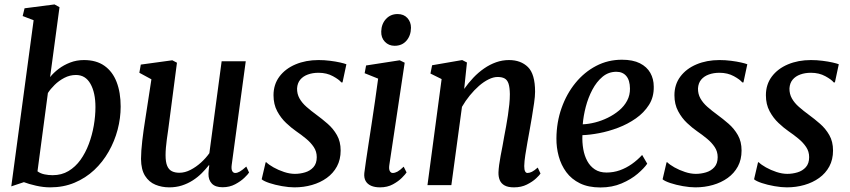

<svg xmlns="http://www.w3.org/2000/svg" viewBox="-20 -837 3842 868"><path d="M206.5 -488.5Q222 -508 245 -525.5Q268 -543 297 -554.2Q326 -565.5 359.5 -565.5Q415.5 -565.5 452.2 -539.5Q489 -513.5 507.2 -466.2Q525.5 -419 525.5 -355Q525.5 -303 511.8 -250.8Q498 -198.5 471.2 -151.5Q444.5 -104.5 405.8 -68.2Q367 -32 317 -11Q267 10 207 10Q176 10 143 2.5Q110 -5 88 -13.5L31 5.5L132 -745.5L82.5 -764.5L91 -799.5L226.5 -817L249 -804.5ZM149.5 -62.5Q163 -52.5 181 -48.8Q199 -45 218 -45Q258.5 -45 289.8 -63.8Q321 -82.5 343.8 -114.2Q366.5 -146 381.5 -186Q396.5 -226 404 -269.2Q411.5 -312.5 411.5 -353Q411.5 -418 389 -458Q366.5 -498 323.5 -498Q295.5 -498 270.8 -485Q246 -472 227 -453.2Q208 -434.5 196.5 -416.5Z M745 10Q711.5 10 682.5 -2Q653.5 -14 635.8 -42Q618 -70 617.5 -118.5Q617.5 -135.5 619 -156.5Q620.5 -177.5 623.2 -201Q626 -224.5 629.2 -248Q632.5 -271.5 636 -293L664.5 -478.5L610 -508L616.5 -545L759 -564.5L780 -553.5L745.5 -289.5Q743 -268.5 740 -247.5Q737 -226.5 734.2 -206.8Q731.5 -187 730 -169Q728.5 -151 728.5 -135.5Q728.5 -104.5 735.8 -87.2Q743 -70 757 -63Q771 -56 791 -56Q816 -56 841.2 -69Q866.5 -82 888.8 -102.2Q911 -122.5 926.5 -144.5L982 -560H1091L1027.5 -91.5Q1025 -72.5 1029.8 -63.8Q1034.5 -55 1043.5 -55Q1053 -55 1064.2 -61.5Q1075.5 -68 1093.5 -84L1106 -57Q1101.5 -49.5 1085 -33.5Q1068.5 -17.5 1043.2 -4Q1018 9.5 986 9.5Q953.5 9.5 937.8 -7Q922 -23.5 922.5 -51Q922.5 -53 922.8 -57.5Q923 -62 923.5 -67.5Q924 -73 924.8 -78.8Q925.5 -84.5 926 -89.5L924.5 -90.5Q910 -72 892 -54Q874 -36 851.5 -21.5Q829 -7 802.5 1.5Q776 10 745 10Z M1528.5 -464.5H1523Q1513.5 -477 1485.2 -492.5Q1457 -508 1420 -508Q1393.5 -508 1372 -500.2Q1350.5 -492.5 1337.5 -477Q1324.5 -461.5 1323 -437.5Q1322.5 -412.5 1334 -392Q1345.5 -371.5 1365.8 -353.8Q1386 -336 1410 -318.5Q1436 -299.5 1461.2 -277.5Q1486.5 -255.5 1503.2 -226.2Q1520 -197 1520 -156.5Q1520 -115.5 1503.2 -84.5Q1486.5 -53.5 1457.2 -32.5Q1428 -11.5 1390.5 -0.8Q1353 10 1311 10Q1286 10 1254.8 4.5Q1223.5 -1 1198 -9.5Q1172.5 -18 1163 -26.5L1181 -103.5H1184Q1195 -92.5 1216.8 -80.2Q1238.5 -68 1264.2 -59.5Q1290 -51 1313 -51Q1336.5 -51 1359.2 -57.8Q1382 -64.5 1397 -81.2Q1412 -98 1412 -126.5Q1412 -152 1398.5 -172.2Q1385 -192.5 1363.5 -210.2Q1342 -228 1318.5 -244Q1297.5 -258.5 1273.8 -280.8Q1250 -303 1233.2 -334.2Q1216.5 -365.5 1216.5 -406.5Q1216.5 -455 1243.2 -490.8Q1270 -526.5 1316.2 -546Q1362.5 -565.5 1420 -565.5Q1446.5 -565.5 1472.2 -562.2Q1498 -559 1517.8 -554.5Q1537.5 -550 1546 -546.5Z M1698 10Q1674.5 10 1657.8 2.8Q1641 -4.5 1633 -18.8Q1625 -33 1627 -54.5Q1629.5 -75 1634.5 -109Q1639.5 -143 1646.2 -186.8Q1653 -230.5 1660.5 -280Q1668 -329.5 1675.5 -381Q1683 -432.5 1689.5 -481.5L1628.5 -506L1635 -541L1787 -564.5L1809.5 -553.5L1740 -90.5Q1737.5 -72.5 1742.2 -63.8Q1747 -55 1755.5 -55Q1765.5 -55 1777 -61.2Q1788.5 -67.5 1805 -83.5L1818 -57.5Q1813 -49.5 1797.2 -33.5Q1781.5 -17.5 1756.5 -3.8Q1731.5 10 1698 10ZM1764 -630Q1737.5 -630 1720 -648.2Q1702.5 -666.5 1703.5 -695Q1704.5 -729 1725 -751.2Q1745.5 -773.5 1777.5 -773.5Q1805.5 -773.5 1821.8 -755.5Q1838 -737.5 1838 -711.5Q1837.5 -676 1817.5 -653Q1797.5 -630 1764 -630Z M2078.5 -435Q2097.5 -462 2120 -485.8Q2142.5 -509.5 2168.5 -527.5Q2194.5 -545.5 2222.8 -555.5Q2251 -565.5 2281 -565.5Q2334.5 -565.5 2366.8 -533.8Q2399 -502 2399 -422Q2399 -401.5 2394.5 -370.8Q2390 -340 2384.5 -306.8Q2379 -273.5 2374 -246.5Q2369.5 -221 2364.2 -192.2Q2359 -163.5 2354.8 -135.8Q2350.5 -108 2350 -86.5Q2350 -69.5 2354 -62.2Q2358 -55 2364.5 -55Q2374 -55 2385 -60.5Q2396 -66 2411 -79.5L2423.5 -52.5Q2419.5 -45.5 2403.5 -30.5Q2387.5 -15.5 2362.2 -2.8Q2337 10 2303.5 10Q2277 10 2261.5 1.5Q2246 -7 2239.5 -22.2Q2233 -37.5 2233.5 -57.5Q2234 -72 2236.5 -91.2Q2239 -110.5 2243.2 -132.5Q2247.5 -154.5 2251.8 -177Q2256 -199.5 2259.5 -220.5Q2263.5 -241.5 2268 -265.8Q2272.5 -290 2276.2 -315.2Q2280 -340.5 2282.5 -365Q2285 -389.5 2285 -411.5Q2284.5 -442 2279 -458.8Q2273.5 -475.5 2261.5 -482.2Q2249.5 -489 2229.5 -489Q2210.5 -489 2188.8 -478.2Q2167 -467.5 2145.5 -448.8Q2124 -430 2104 -405.5Q2084 -381 2068.5 -354L2020.5 0H1912.5L1976.5 -479.5L1926 -504.5L1933.5 -542L2069.5 -565.5L2091 -554.5Z M2906 -97Q2892.5 -77 2862.8 -51.5Q2833 -26 2790.2 -7.8Q2747.5 10.5 2694.5 10.5Q2640 10.5 2601.8 -8.2Q2563.5 -27 2540 -59Q2516.5 -91 2505.8 -130.8Q2495 -170.5 2495.5 -211.5Q2496 -284.5 2518.8 -348.8Q2541.5 -413 2581.5 -462Q2621.5 -511 2675 -539Q2728.5 -567 2791.5 -567Q2841 -567 2872.8 -551Q2904.5 -535 2920 -507.5Q2935.5 -480 2935.5 -445.5Q2936.5 -398.5 2914 -363Q2891.5 -327.5 2854.8 -301.8Q2818 -276 2774.5 -259.5Q2731 -243 2688.5 -235Q2646 -227 2613 -226Q2611.5 -193.5 2616.8 -163.2Q2622 -133 2635 -109Q2648 -85 2669.5 -71Q2691 -57 2722 -57Q2753.5 -57 2782.2 -67.2Q2811 -77.5 2836.5 -95.5Q2862 -113.5 2883 -136.5ZM2766.5 -512.5Q2731 -512.5 2704 -490Q2677 -467.5 2658 -431.5Q2639 -395.5 2628.2 -354.2Q2617.5 -313 2614.5 -275Q2641 -276 2670.5 -283.5Q2700 -291 2728 -304.8Q2756 -318.5 2779 -337.8Q2802 -357 2815.2 -382Q2828.5 -407 2828 -437Q2827.5 -474.5 2811.2 -493.5Q2795 -512.5 2766.5 -512.5Z M3341 -464.5H3335.5Q3326 -477 3297.8 -492.5Q3269.5 -508 3232.5 -508Q3206 -508 3184.5 -500.2Q3163 -492.5 3150 -477Q3137 -461.5 3135.5 -437.5Q3135 -412.5 3146.5 -392Q3158 -371.5 3178.2 -353.8Q3198.5 -336 3222.5 -318.5Q3248.5 -299.5 3273.8 -277.5Q3299 -255.5 3315.8 -226.2Q3332.5 -197 3332.5 -156.5Q3332.5 -115.5 3315.8 -84.5Q3299 -53.5 3269.8 -32.5Q3240.5 -11.5 3203 -0.8Q3165.5 10 3123.5 10Q3098.5 10 3067.2 4.5Q3036 -1 3010.5 -9.5Q2985 -18 2975.5 -26.5L2993.5 -103.5H2996.5Q3007.5 -92.5 3029.2 -80.2Q3051 -68 3076.8 -59.5Q3102.5 -51 3125.5 -51Q3149 -51 3171.8 -57.8Q3194.5 -64.5 3209.5 -81.2Q3224.5 -98 3224.5 -126.5Q3224.5 -152 3211 -172.2Q3197.5 -192.5 3176 -210.2Q3154.5 -228 3131 -244Q3110 -258.5 3086.2 -280.8Q3062.5 -303 3045.8 -334.2Q3029 -365.5 3029 -406.5Q3029 -455 3055.8 -490.8Q3082.5 -526.5 3128.8 -546Q3175 -565.5 3232.5 -565.5Q3259 -565.5 3284.8 -562.2Q3310.5 -559 3330.2 -554.5Q3350 -550 3358.5 -546.5Z M3754.5 -464.5H3749Q3739.5 -477 3711.2 -492.5Q3683 -508 3646 -508Q3619.5 -508 3598 -500.2Q3576.5 -492.5 3563.5 -477Q3550.5 -461.5 3549 -437.5Q3548.5 -412.5 3560 -392Q3571.5 -371.5 3591.8 -353.8Q3612 -336 3636 -318.5Q3662 -299.5 3687.2 -277.5Q3712.5 -255.5 3729.2 -226.2Q3746 -197 3746 -156.5Q3746 -115.5 3729.2 -84.5Q3712.5 -53.5 3683.2 -32.5Q3654 -11.5 3616.5 -0.8Q3579 10 3537 10Q3512 10 3480.8 4.5Q3449.5 -1 3424 -9.5Q3398.5 -18 3389 -26.5L3407 -103.5H3410Q3421 -92.5 3442.8 -80.2Q3464.5 -68 3490.2 -59.5Q3516 -51 3539 -51Q3562.5 -51 3585.2 -57.8Q3608 -64.5 3623 -81.2Q3638 -98 3638 -126.5Q3638 -152 3624.5 -172.2Q3611 -192.5 3589.5 -210.2Q3568 -228 3544.5 -244Q3523.5 -258.5 3499.8 -280.8Q3476 -303 3459.2 -334.2Q3442.5 -365.5 3442.5 -406.5Q3442.5 -455 3469.2 -490.8Q3496 -526.5 3542.2 -546Q3588.5 -565.5 3646 -565.5Q3672.5 -565.5 3698.2 -562.2Q3724 -559 3743.8 -554.5Q3763.5 -550 3772 -546.5Z"/></svg>

Font: Merriweather 24pt Medium
Style: Italic
Weight: 500
Italic angle: -7.8°
Version: Version 2.101